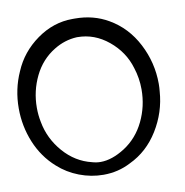

<svg xmlns="http://www.w3.org/2000/svg" viewBox="-84 -828 886 921"><g transform="rotate(-10 359.0 -367.0)"><path d="M331 -748Q336 -748 341 -748Q431 -748 503 -706Q588 -657 635.5 -565Q683 -473 683 -370Q683 -351 681 -333Q674 -233 620.5 -146Q567 -59 480 -18Q419 14 347 14Q287 14 229.5 -8Q172 -30 128 -70Q66 -125 33.5 -204Q1 -283 1 -370Q1 -463 38 -545Q75 -633 155.5 -690.5Q236 -748 329 -748ZM334 -658Q275 -655 223 -623Q157 -583 122 -511Q87 -439 87 -358Q87 -322 94 -288Q109 -205 166 -139.5Q223 -74 303 -55Q323 -49 344 -49Q399 -49 462 -89Q527 -131 562 -203.5Q597 -276 597 -358Q597 -413 580 -465Q556 -546 488 -602Q420 -658 337 -658Q336 -658 334 -658Z"/></g></svg>

Font: EptKazoo
Style: Medium
Weight: 500
Version: Version 001.000